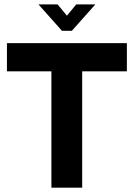

<svg xmlns="http://www.w3.org/2000/svg" viewBox="-20 -866 618 886"><path d="M217.2 0V-536.8H12V-667H565.5V-536.8H359.2V0ZM265.8 -724 157.5 -845.7H245.7L288.9 -793.6L331.8 -845.7H420L311.7 -724Z"/></svg>

Font: Maven Pro
Style: Regular
Weight: 400
Designer: Joe Prince
Foundry: Joe Prince
Version: Version 2.103